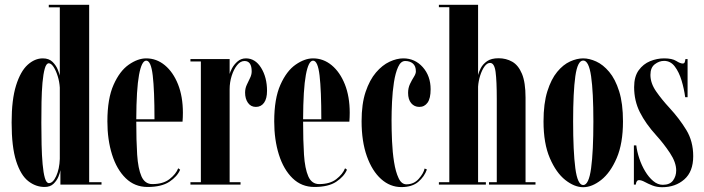

<svg xmlns="http://www.w3.org/2000/svg" viewBox="-20 -770 2936 801"><path d="M166 10Q129 10 97.8 -14.5Q66.5 -39 47.5 -97.8Q28.5 -156.5 28.5 -259Q28.5 -354.5 47 -413.5Q65.5 -472.5 95.2 -499.5Q125 -526.5 158.5 -526.5Q184.5 -526.5 199.5 -511.5Q214.5 -496.5 221.2 -479Q228 -461.5 229.5 -454.5V-739.5H183.5V-750H352V-10H403.5V0H232V-60Q230.5 -49.5 223.8 -33Q217 -16.5 203.2 -3.2Q189.5 10 166 10ZM184 -6Q201 -6 214.5 -35.5Q228 -65 229.5 -107V-404.5Q228 -429 220.8 -452.2Q213.5 -475.5 203.5 -490.8Q193.5 -506 183.5 -506Q173 -506 166.8 -483.8Q160.5 -461.5 157.2 -424.8Q154 -388 153.2 -344.2Q152.5 -300.5 152.5 -257.5Q152.5 -211 153.5 -166.2Q154.5 -121.5 157.8 -85.2Q161 -49 167.2 -27.5Q173.5 -6 184 -6Z M595.5 10Q542 10 504.5 -26.5Q467 -63 447.5 -125Q428 -187 428 -263.5Q428 -358.5 453.8 -416.2Q479.5 -474 517.2 -500.2Q555 -526.5 590 -526.5Q633 -526.5 667.8 -497.8Q702.5 -469 722.8 -418Q743 -367 743 -299.5Q743 -280.5 741.5 -262.5H548.5Q548.5 -183.5 552.2 -125Q556 -66.5 570.2 -34.2Q584.5 -2 615.5 -2Q660.5 -2 687.2 -22.8Q714 -43.5 723.5 -68L731.5 -62Q719.5 -33.5 686.8 -11.8Q654 10 595.5 10ZM590 -517Q571 -517 560 -457.5Q549 -398 548.5 -272.5H624.5Q624.5 -393 617.2 -455Q610 -517 590 -517Z M774.5 0V-10H818V-513.5H774.5V-523.5H938V-461.5Q940 -470 948.2 -485.5Q956.5 -501 971.2 -513.8Q986 -526.5 1006 -526.5Q1045 -526.5 1069.5 -486.8Q1094 -447 1094 -391Q1094 -358.5 1081.5 -341.2Q1069 -324 1047.5 -324Q1026.5 -324 1014.5 -341Q1002.5 -358 1002.5 -383.5Q1002.5 -401 1009.5 -416Q1016.5 -431 1023.2 -444.8Q1030 -458.5 1030 -472Q1030 -515.5 1000 -515.5Q983 -515.5 969 -498Q955 -480.5 946.5 -453.5Q938 -426.5 938 -397.5V-10H983.5V0Z M1291.5 10Q1238 10 1200.5 -26.5Q1163 -63 1143.5 -125Q1124 -187 1124 -263.5Q1124 -358.5 1149.8 -416.2Q1175.5 -474 1213.2 -500.2Q1251 -526.5 1286 -526.5Q1329 -526.5 1363.8 -497.8Q1398.5 -469 1418.8 -418Q1439 -367 1439 -299.5Q1439 -280.5 1437.5 -262.5H1244.5Q1244.5 -183.5 1248.2 -125Q1252 -66.5 1266.2 -34.2Q1280.5 -2 1311.5 -2Q1356.5 -2 1383.2 -22.8Q1410 -43.5 1419.5 -68L1427.5 -62Q1415.5 -33.5 1382.8 -11.8Q1350 10 1291.5 10ZM1286 -517Q1267 -517 1256 -457.5Q1245 -398 1244.5 -272.5H1320.5Q1320.5 -393 1313.2 -455Q1306 -517 1286 -517Z M1654.5 10.5Q1607.5 10.5 1570 -23Q1532.5 -56.5 1510.5 -118.2Q1488.5 -180 1488.5 -264.5Q1488.5 -336.5 1505.2 -386.5Q1522 -436.5 1548.5 -467.5Q1575 -498.5 1605.2 -512.5Q1635.5 -526.5 1662.5 -526.5Q1711 -526.5 1743.8 -489.8Q1776.5 -453 1776.5 -397.5Q1776.5 -359.5 1763.8 -341.8Q1751 -324 1729.5 -324Q1708.5 -324 1695.5 -339.5Q1682.5 -355 1682.5 -382.5Q1682.5 -403 1690.5 -419.8Q1698.5 -436.5 1706.8 -449.5Q1715 -462.5 1715 -472Q1715 -494.5 1702.5 -505Q1690 -515.5 1670.5 -515.5Q1652 -515.5 1640.8 -490.5Q1629.5 -465.5 1623.5 -426.8Q1617.5 -388 1615.5 -345.5Q1613.5 -303 1613.5 -268Q1613.5 -227.5 1615.5 -181.2Q1617.5 -135 1624 -94Q1630.5 -53 1642.8 -27Q1655 -1 1675.5 -1Q1706.5 -1 1726.8 -23.8Q1747 -46.5 1751.5 -67L1761 -63Q1750.5 -33 1724.8 -11.2Q1699 10.5 1654.5 10.5Z M1811 0V-10H1854.5V-740H1811V-750H1974.5V-457Q1977.5 -470 1986 -486.2Q1994.5 -502.5 2012 -514.8Q2029.5 -527 2060 -527Q2091.5 -527 2117 -512.5Q2142.5 -498 2157.5 -462.2Q2172.5 -426.5 2172.5 -362.5V-10H2214V0H2020V-10H2052.5V-356.5Q2052.5 -432.5 2047.5 -470Q2042.5 -507.5 2024.5 -507.5Q2012 -507.5 2001.2 -492.5Q1990.5 -477.5 1983.2 -454.5Q1976 -431.5 1974.5 -408.5V-10H2007V0Z M2413 11Q2376.5 11 2338.2 -19.2Q2300 -49.5 2273.8 -110.5Q2247.5 -171.5 2247.5 -263.5Q2247.5 -338.5 2263.5 -389.2Q2279.5 -440 2304.5 -470.2Q2329.5 -500.5 2358.2 -513.5Q2387 -526.5 2413 -526.5Q2438.5 -526.5 2467.2 -513.5Q2496 -500.5 2521.5 -470.2Q2547 -440 2563 -389.2Q2579 -338.5 2579 -263.5Q2579 -171.5 2552.8 -110.5Q2526.5 -49.5 2488 -19.2Q2449.5 11 2413 11ZM2413 2Q2436.5 2 2446 -68.2Q2455.5 -138.5 2455.5 -263.5Q2455.5 -386 2446 -451.8Q2436.5 -517.5 2413 -517.5Q2389.5 -517.5 2380.2 -451.8Q2371 -386 2371 -263.5Q2371 -138.5 2380.2 -68.2Q2389.5 2 2413 2Z M2742.5 11Q2720 11 2701.8 3.8Q2683.5 -3.5 2669.8 -11Q2656 -18.5 2646 -18.5Q2634.5 -18.5 2632.5 0H2624.5V-163.5H2634.5Q2637.5 -138 2647 -109.2Q2656.5 -80.5 2671.5 -55.5Q2686.5 -30.5 2705.2 -14.8Q2724 1 2745 1Q2774.5 1 2787.8 -17Q2801 -35 2801 -59Q2801 -92.5 2774.8 -132Q2748.5 -171.5 2718 -205Q2673.5 -254 2649.5 -301.8Q2625.5 -349.5 2625.5 -406.5Q2625.5 -450.5 2644.5 -476.8Q2663.5 -503 2692.2 -514.8Q2721 -526.5 2750.5 -526.5Q2784 -526.5 2801 -515.8Q2818 -505 2828 -505Q2834.5 -505 2836.5 -510.2Q2838.5 -515.5 2839.5 -523.5H2848.5V-364.5H2838.5Q2834 -399 2823.5 -434Q2813 -469 2795.2 -492.5Q2777.5 -516 2750.5 -516Q2730 -516 2711.8 -502Q2693.5 -488 2693.5 -457.5Q2693.5 -423 2717.2 -388.8Q2741 -354.5 2773 -320Q2814.5 -275 2843.2 -227.8Q2872 -180.5 2872 -118.5Q2872 -54 2834.8 -21.5Q2797.5 11 2742.5 11Z"/></svg>

Font: Imbue 100pt
Style: Bold
Weight: 700
Designer: Tyler Finck
Foundry: Etcetera Type Company
Version: Version 1.102; ttfautohint (v1.8.3)